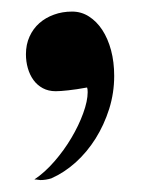

<svg xmlns="http://www.w3.org/2000/svg" viewBox="-20 -213 238 325"><path d="M66.9 88.9Q57.6 91.8 48.3 91.8Q46.4 91.8 44.2 91.3Q42 90.8 38.1 90.8Q55.7 79.1 72 60.3Q88.4 41.5 100.8 20.5Q113.3 -0.5 120.8 -21.2Q128.4 -42 128.4 -57.1Q128.4 -62.5 127.4 -64.9Q108.9 -61.5 95.5 -60.1Q82 -58.6 74.2 -58.6Q62 -58.6 52.5 -63.7Q43 -68.8 36.6 -77.6Q30.3 -86.4 27.1 -97.7Q23.9 -108.9 23.9 -121.1Q23.9 -137.7 30 -151.1Q36.1 -164.6 46.6 -173.8Q57.1 -183.1 71.3 -188.2Q85.4 -193.4 102.1 -193.4Q117.7 -193.4 130.6 -185.1Q143.6 -176.8 153.1 -162.4Q162.6 -147.9 168 -127.9Q173.3 -107.9 173.3 -84.5Q173.3 -55.7 164.8 -28.6Q156.2 -1.5 141.8 21.5Q127.4 44.4 108.2 61.8Q88.9 79.1 66.9 88.9Z"/></svg>

Font: XB Zar
Style: Italic
Weight: 400
Italic angle: -12°
Designer: Behnam
Foundry: Irmug
Version: Version 8.005 2009